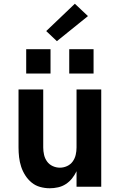

<svg xmlns="http://www.w3.org/2000/svg" viewBox="-20 -998 640 1026"><path d="M246 8Q220 8 194.5 1Q169 -6 149 -22.5Q129 -39 115 -61Q101 -83 93 -107.5Q85 -132 82 -158Q79 -184 79 -210V-520H211V-210Q211 -190 215.5 -170.5Q220 -151 231.5 -135Q243 -119 261.5 -110.5Q280 -102 300 -102Q320 -102 338.5 -110.5Q357 -119 368.5 -135Q380 -151 384.5 -170.5Q389 -190 389 -210V-520H521V0H389V-83Q379 -62 365 -44.5Q351 -27 332 -14.5Q313 -2 290.5 3Q268 8 246 8ZM350 -605V-735H480V-605ZM120 -605V-735H250V-605ZM284 -778 227 -832 380 -978 450 -912Z"/></svg>

Font: Iosevka SS04 XBd Ex
Style: Regular
Weight: 800
Width: 7
Monospace: yes
Designer: Belleve Invis
Foundry: Belleve Invis
Version: Version 19.0.0; ttfautohint (v1.8.4)